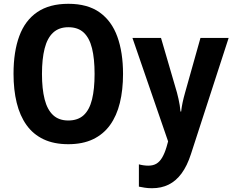

<svg xmlns="http://www.w3.org/2000/svg" viewBox="-20 -745 1218 1005"><path d="M624 -357.9Q624 -274.4 607.4 -206.5Q590.8 -138.7 555.9 -90.3Q521 -42 466.8 -16.1Q412.6 9.8 337.4 9.8Q262.2 9.8 207.8 -16.1Q153.3 -42 118.7 -90.6Q84 -139.2 67.4 -207Q50.8 -274.9 50.8 -358.9Q50.8 -474.6 81.1 -556.4Q111.3 -638.2 175 -681.6Q238.8 -725.1 337.9 -725.1Q438.5 -725.1 501.5 -680.2Q564.5 -635.3 594.2 -553Q624 -470.7 624 -357.9ZM199.7 -357.9Q199.7 -279.8 213.6 -225.3Q227.5 -170.9 257.8 -142.6Q288.1 -114.3 337.4 -114.3Q387.7 -114.3 418 -142.1Q448.2 -169.9 461.7 -224.4Q475.1 -278.8 475.1 -357.9Q475.1 -437.5 461.7 -491.9Q448.2 -546.4 418.2 -574.5Q388.2 -602.5 337.9 -602.5Q288.6 -602.5 258.1 -574.2Q227.5 -545.9 213.6 -491.2Q199.7 -436.5 199.7 -357.9ZM673.3 -546.4H822.8L906.2 -260.7Q910.6 -244.1 914.3 -227.5Q918 -210.9 920.7 -194.3Q923.3 -177.7 924.8 -161.1H928.2Q930.7 -184.6 935.8 -208.5Q940.9 -232.4 948.7 -259.8L1029.3 -546.4H1176.8L979.5 61.5Q959.5 123.5 930.4 162.8Q901.4 202.1 863 221.2Q824.7 240.2 775.9 240.2Q754.9 240.2 738 237.5Q721.2 234.9 707 231.9V115.2Q717.3 118.2 730.2 120.1Q743.2 122.1 755.9 122.1Q781.7 122.1 799.1 111.6Q816.4 101.1 829.1 79.3Q841.8 57.6 851.6 24.9L859.9 -4.9Z"/></svg>

Font: Open Sans SemiCondensed
Style: Bold
Weight: 700
Width: 4
Designer: Monotype Design Team
Foundry: Monotype Imaging Inc.
Version: Version 3.003